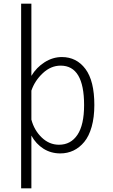

<svg xmlns="http://www.w3.org/2000/svg" viewBox="-20 -820 610 1040"><path d="M94.5 200V-800H150V-409Q177.5 -455 221.8 -483Q266 -511 315 -511Q394.5 -511 442.8 -446.5Q491 -382 491 -251Q491 -184.5 476.5 -133.2Q462 -82 436.2 -51Q410.5 -20 377.8 -4.5Q345 11 306.5 11Q256 11 215.5 -14.5Q175 -40 150 -85.5V200ZM308.5 -464.5Q255.5 -464.5 211.8 -423.5Q168 -382.5 150 -329V-172Q165.5 -114 206.2 -75Q247 -36 299.5 -36Q363.5 -36 399.5 -89.8Q435.5 -143.5 435.5 -251Q435.5 -464.5 308.5 -464.5Z"/></svg>

Font: League Mono Narrow UltraLight
Style: Regular
Weight: 200
Width: 3
Designer: Tyler Finck
Foundry: The League of Moveable Type / Tyler Finck
Version: Version 2.210